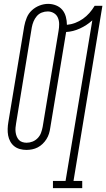

<svg xmlns="http://www.w3.org/2000/svg" viewBox="-20 -765 548 990"><path d="M253 205V168H318L456 -660Q427 -634 392 -618Q357 -602 321 -600L239 -105Q237 -90 232.5 -75.5Q228 -61 219.5 -47.5Q211 -34 199.5 -23Q188 -12 174.5 -5Q161 2 146 5Q131 8 117 8H116Q99 8 82.5 3.5Q66 -1 53.5 -11Q41 -21 33 -35.5Q25 -50 22 -66.5Q19 -83 19.5 -100.5Q20 -118 23 -135L105 -630Q109 -652 118 -674Q127 -696 144.5 -712Q162 -728 184 -736.5Q206 -745 228 -745Q250 -745 269.5 -737Q289 -729 301.5 -714Q314 -699 319.5 -678.5Q325 -658 325 -637Q347 -639 368 -647Q389 -655 407.5 -668Q426 -681 441 -698Q456 -715 468 -735H508L359 168H404V205ZM117 -29Q133 -29 148 -35Q163 -41 174.5 -53Q186 -65 191.5 -80Q197 -95 200 -111L282 -606Q285 -623 285 -640.5Q285 -658 278.5 -673.5Q272 -689 257.5 -697.5Q243 -706 226 -706Q210 -706 195 -700Q180 -694 169.5 -681.5Q159 -669 153 -654.5Q147 -640 144 -624L63 -129Q61 -118 60 -106.5Q59 -95 60.5 -83.5Q62 -72 66 -62Q70 -52 77 -44Q84 -36 95 -32.5Q106 -29 117 -29Z"/></svg>

Font: Iosevka Slab Extralight
Style: Italic
Weight: 200
Italic angle: -9°
Monospace: yes
Designer: Belleve Invis
Foundry: Belleve Invis
Version: Version 11.1.1; ttfautohint (v1.8.3)